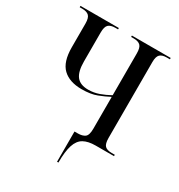

<svg xmlns="http://www.w3.org/2000/svg" viewBox="-211 -856 1130 1209"><g transform="rotate(30 354.0 -252.0)"><path d="M383 210V-10H408Q440 -10 458.5 -23.5Q477 -37 477 -85V-316Q441 -297 397 -280Q353 -263 288 -263Q199 -263 151 -309Q103 -355 103 -461V-633Q103 -674 87.5 -689Q72 -704 39 -704H20V-714H299V-704H279Q245 -704 229.5 -689Q214 -674 214 -632V-422Q214 -348 240.5 -314.5Q267 -281 325 -281Q366 -281 403.5 -294.5Q441 -308 477 -328V-632Q477 -674 461.5 -689Q446 -704 413 -704H394V-714H676V-704H653Q620 -704 604.5 -689Q589 -674 589 -634V-82Q589 -40 604 -25Q619 -10 653 -10H676V0H543Q489 0 456 18.5Q423 37 408 83Q393 129 393 210Z"/></g></svg>

Font: Noto Serif Display SemiCondensed Medium
Style: Regular
Weight: 500
Width: 4
Designer: Monotype Design Team
Foundry: Monotype Imaging Inc.
Version: Version 2.009